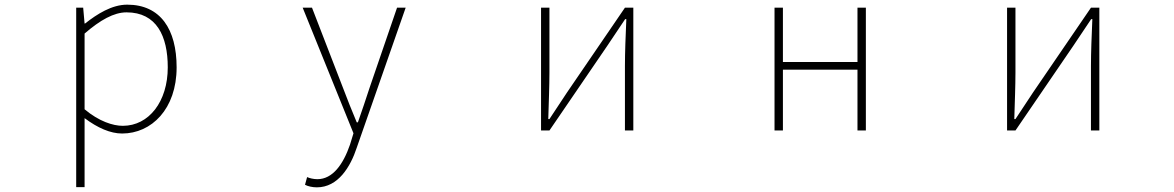

<svg xmlns="http://www.w3.org/2000/svg" viewBox="-20 -560 5040 824"><path d="M307 243H343V46V-53C399 -11 454 13 504 13C630 13 738 -92 738 -271C738 -434 669 -540 526 -540C460 -540 397 -500 345 -459H343L337 -527H307ZM507 -20C465 -20 405 -39 343 -91V-416C410 -474 469 -507 523 -507C652 -507 700 -405 700 -271C700 -124 619 -20 507 -20Z M1340 244C1431 244 1484 156 1511 74L1721 -527H1684L1566 -183C1551 -138 1533 -82 1516 -35H1511C1491 -82 1469 -138 1452 -183L1319 -527H1279L1497 12L1482 61C1453 145 1408 209 1342 209C1326 209 1309 205 1298 200L1289 233C1302 240 1322 244 1340 244Z M2302 0H2338L2586 -363C2608 -396 2641 -445 2663 -478H2668C2665 -407 2662 -336 2662 -277V0H2698V-527H2662L2414 -164C2392 -131 2360 -82 2338 -49H2333C2335 -120 2338 -191 2338 -249V-527H2302Z M3304 0H3340V-261H3660V0H3696V-527H3660V-294H3340V-527H3304Z M4302 0H4338L4586 -363C4608 -396 4641 -445 4663 -478H4668C4665 -407 4662 -336 4662 -277V0H4698V-527H4662L4414 -164C4392 -131 4360 -82 4338 -49H4333C4335 -120 4338 -191 4338 -249V-527H4302Z"/></svg>

Font: Harano Aji Gothic TW ExtraLight
Style: Regular
Weight: 250
Foundry: Masamichi Hosoda
Version: HaranoAjiGothicTW-ExtraLight version 20230610;ttx 4.39.4